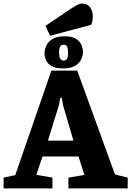

<svg xmlns="http://www.w3.org/2000/svg" viewBox="-28 -1049 731 1069"><path d="M-8 0V-60L57 -74L258 -656H402L612 -78L683 -60V0H353V-60L442 -75L409 -178H209L174 -76L264 -60V0ZM239 -266H381L323 -463L316 -505H308L300 -463ZM324 -668Q282 -668 259.5 -681Q237 -694 228.5 -713.5Q220 -733 220 -753Q220 -773 230 -795Q240 -817 264.5 -832Q289 -847 332 -847Q373 -847 395 -833Q417 -819 425.5 -798.5Q434 -778 434 -759Q434 -739 424 -718Q414 -697 390 -682.5Q366 -668 324 -668ZM326 -712Q340 -712 345.5 -722Q351 -732 351 -754Q351 -779 345.5 -789.5Q340 -800 326 -800Q313 -800 307 -790Q301 -780 301 -757Q301 -733 307 -722.5Q313 -712 326 -712ZM251 -850 225 -905 372 -1004Q385 -1012 400 -1020.5Q415 -1029 427 -1029Q458 -1029 472.5 -1010Q487 -991 488.5 -963.5Q490 -936 480 -911Z"/></svg>

Font: Faustina ExtraBold
Style: Regular
Weight: 800
Designer: Alfonso Garcia
Foundry: http://www.omnibus-type.com
Version: Version 1.200